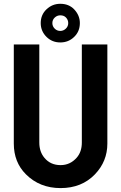

<svg xmlns="http://www.w3.org/2000/svg" viewBox="-20 -962 626 992"><path d="M291.5 -882.8Q275.4 -882.8 263.2 -871.6Q250.5 -859.9 250.5 -842.8Q250.5 -825.7 263.2 -813.5Q274.9 -802.2 291.5 -802.2Q307.6 -802.2 320.1 -814Q332.5 -825.7 332.5 -842.8Q332.5 -859.4 320.8 -871.6Q310.1 -882.8 291.5 -882.8ZM291.5 -942.4Q335.4 -942.4 362.8 -914.1Q392.6 -882.8 392.6 -842.8Q392.6 -799.8 363.3 -771.5Q334 -742.7 291.5 -742.7Q250 -742.7 221.2 -770.5Q190.4 -800.3 190.4 -842.8Q190.4 -885.7 220.5 -914.1Q250.5 -942.4 291.5 -942.4ZM51.3 -732.4H183.1V-225.6Q183.1 -177.7 210 -146Q241.2 -108.9 293 -108.9Q342.3 -108.9 376 -147Q402.8 -177.2 402.8 -225.6V-732.4H534.7V-220.2Q534.7 -128.4 470.7 -61.5Q402.3 9.8 293 9.8Q185.1 9.8 113.8 -61.5Q51.3 -124 51.3 -220.2Z"/></svg>

Font: Consola Mono
Style: Bold
Weight: 700
Monospace: yes
Designer: Wojciech Kalinowski "wmk69" (wmk69@o2.pl)
Foundry: Wojciech Kalinowski "wmk69" (wmk69@o2.pl)
Version: Version 2.1.0